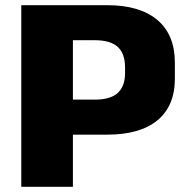

<svg xmlns="http://www.w3.org/2000/svg" viewBox="-20 -720 713 740"><path d="M62 -700H393Q519 -700 586.5 -643Q654 -586 654 -478V-417Q654 -312 587 -256.5Q520 -201 393 -201H252V-336H346Q405 -336 433.5 -361.5Q462 -387 462 -439V-459Q462 -514 433.5 -539.5Q405 -565 346 -565H216L261 -608V0H62Z"/></svg>

Font: Pathway Extreme ExtraBold
Style: Regular
Weight: 800
Designer: Eduardo Rodriguez Tunni
Foundry: Eduardo Rodriguez Tunni
Version: Version 1.001;gftools[0.9.26]